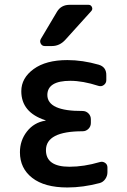

<svg xmlns="http://www.w3.org/2000/svg" viewBox="-20 -785 540 814"><path d="M171.9 -273.4Q173.8 -273.4 173.8 -274.4Q173.8 -275.4 171.9 -275.4Q70.3 -308.6 70.3 -398.4Q70.3 -454.1 122.6 -492.2Q174.8 -530.3 265.6 -530.3Q330.1 -530.3 398.4 -510.7Q431.6 -501 430.7 -464.8V-445.3Q430.7 -432.6 420.4 -424.8Q410.2 -417 397.5 -420.9Q331.1 -442.4 278.3 -442.4Q181.6 -442.4 180.7 -382.8Q180.7 -313.5 330.1 -314.5Q344.7 -314.5 355 -304.2Q365.2 -293.9 365.2 -279.3V-263.7Q365.2 -249 355 -238.8Q344.7 -228.5 330.1 -228.5Q174.8 -228.5 174.8 -148.4Q174.8 -78.1 274.4 -78.1Q335.9 -78.1 402.3 -97.7Q415 -101.6 425.3 -94.7Q435.5 -87.9 435.5 -75.2V-54.7Q435.5 -39.1 426.3 -25.9Q417 -12.7 402.3 -8.8Q332 9.8 265.6 9.8Q168.9 9.8 116.7 -30.8Q64.5 -71.3 64.5 -139.6Q64.5 -189.5 94.2 -227.5Q124 -265.6 171.9 -273.4ZM275.4 -764.6H355.5Q365.2 -764.6 369.6 -755.4Q374 -746.1 367.2 -738.3L257.8 -617.2Q233.4 -589.8 200.2 -589.8H169.9Q158.2 -589.8 152.8 -600.1Q147.5 -610.4 153.3 -620.1L221.7 -735.4Q239.3 -764.6 275.4 -764.6Z"/></svg>

Font: Rounded-L Mgen+ 1m medium
Style: Regular
Weight: 500
Designer: [Source Han Sans]
Ryoko NISHIZUKA  (kana & ideographs); Paul D. Hunt (Latin, Greek & Cyrillic); Wenlong ZHANG  (bopomofo
Version: Version 1.059.20150602